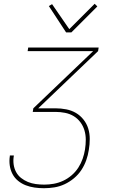

<svg xmlns="http://www.w3.org/2000/svg" viewBox="-20 -771 640 1014"><path d="M212 223Q187 223 162.5 219.5Q138 216 116 207.5Q94 199 75.5 184Q57 169 46 148Q35 127 31.5 102.5Q28 78 32 53V50H53V52Q49 75 52 97Q55 119 65 137.5Q75 156 91.5 169Q108 182 127.5 190Q147 198 169 201Q191 204 214 204Q239 204 264 199.5Q289 195 313 184Q337 173 358 155Q379 137 393.5 114.5Q408 92 416.5 67.5Q425 43 429 18Q433 -8 433 -33.5Q433 -59 426 -82.5Q419 -106 404.5 -125.5Q390 -145 369.5 -157.5Q349 -170 324 -175Q299 -180 273 -180H153L156 -199L472 -501H126L129 -520H501L498 -501L182 -199H273Q302 -199 330 -193.5Q358 -188 381 -174.5Q404 -161 421 -139.5Q438 -118 446 -92Q454 -66 454 -37Q454 -8 449 21Q445 48 435.5 75Q426 102 410 126.5Q394 151 370.5 170.5Q347 190 321 202Q295 214 267.5 218.5Q240 223 212 223ZM329 -600 238 -739 255 -749 346 -617 480 -751 494 -737 357 -600Z"/></svg>

Font: Iosevka Thin Extended
Style: Italic
Weight: 100
Width: 7
Italic angle: -9°
Monospace: yes
Designer: Belleve Invis
Foundry: Belleve Invis
Version: Version 32.5.0; ttfautohint (v1.8.4)